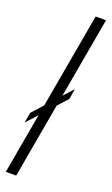

<svg xmlns="http://www.w3.org/2000/svg" viewBox="-166 -819 496 853"><g transform="rotate(20 82.0 -392.5)"><path d="M-8 -234 143 -401 151 -450 0.5 -283ZM-11.5 0H37.5L176.5 -785H127.5Z"/></g></svg>

Font: Anybody UltraCondensed Light
Style: Italic
Weight: 300
Width: 1
Italic angle: -10°
Version: Version 1.113;gftools[0.9.25]